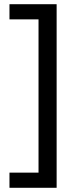

<svg xmlns="http://www.w3.org/2000/svg" viewBox="-20 -734 369 912"><path d="M25 86H163V-642H25V-714H249V158H25Z"/></svg>

Font: Noto Sans Hebrew Droid SemiBold
Style: Regular
Weight: 600
Designer: Monotype Design Team
Foundry: Monotype Imaging Inc.
Version: Version 1.100; ttfautohint (v1.8.4.7-5d5b)